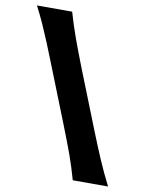

<svg xmlns="http://www.w3.org/2000/svg" viewBox="-88 -851 690 913"><g transform="rotate(10 257.0 -394.5)"><path d="M327.6 0Q310.5 -61.5 289.6 -119.4Q268.6 -177.2 238.8 -252.4L130.9 -524.4Q109.9 -578.1 91.8 -622.1Q73.7 -666 55.7 -706.3Q37.6 -746.6 15.6 -789.1H185.5Q204.1 -725.1 225.8 -665Q247.6 -605 278.3 -526.9L387.2 -252.4Q417 -177.2 441.9 -119.4Q466.8 -61.5 498 0Z"/></g></svg>

Font: Pinar-FD Bold
Style: Regular
Weight: 700
Designer: Amin Abedi
Version: Version 3.000